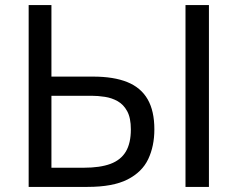

<svg xmlns="http://www.w3.org/2000/svg" viewBox="-20 -733 932 753"><path d="M323.2 0Q254 0 198.2 0Q142.4 0 92.4 0Q92.4 -59.5 92.4 -114.6Q92.4 -169.7 92.4 -235.6V-474.7Q92.4 -541.7 92.4 -597.5Q92.4 -653.4 92.4 -713H181.7Q181.7 -653.4 181.7 -597.5Q181.7 -541.7 181.7 -474.7V-249.5Q181.7 -202.5 181.7 -160.7Q181.7 -119 181.7 -75.2H308.7Q372.6 -75.2 413.2 -90.3Q453.9 -105.5 473.6 -138.6Q493.2 -171.7 493.2 -225.6Q493.2 -270.4 478.9 -296.7Q464.6 -323.1 441.5 -336.1Q418.4 -349.1 391.3 -353.2Q364.2 -357.4 338.8 -357.4H170.2V-432.6Q201.2 -432.6 245.1 -432.6Q288.9 -432.6 344.7 -432.6Q426.1 -432.6 479.4 -411Q532.6 -389.4 559 -343.7Q585.4 -298 585.4 -225.6Q585.4 -160 561.3 -109Q537.1 -58 479.9 -29Q422.7 0 323.2 0ZM707.5 0Q707.5 -59.5 707.5 -114.6Q707.5 -169.7 707.5 -235.5V-474.7Q707.5 -541.9 707.5 -597.6Q707.5 -653.3 707.5 -713H799.4Q799.4 -653.3 799.4 -597.6Q799.4 -541.9 799.4 -474.7V-235.5Q799.4 -169.7 799.4 -114.6Q799.4 -59.5 799.4 0Z"/></svg>

Font: Commissioner Thin
Style: Regular
Weight: 100
Designer: Kostas Bartsokas
Foundry: Kostas Bartsokas
Version: Version 1.001;gftools[0.9.23]